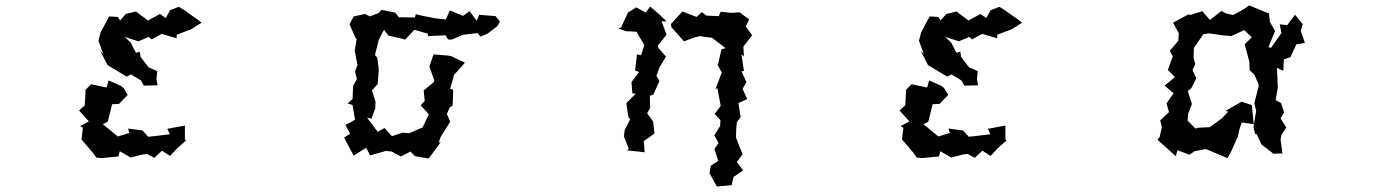

<svg xmlns="http://www.w3.org/2000/svg" viewBox="-20 -551 5040 702"><path d="M379 -491 348 -433 340 -402 358 -353 346 -366 373 -313 443 -271 459 -279 495 -257 506 -238 556 -239 552 -262 555 -291 523 -305 494 -343 491 -362 477 -358 458 -395 436 -416 486 -400 524 -416 534 -407 571 -427 626 -411V-424L679 -444L717 -468L703 -479L652 -515L634 -526L602 -514L586 -485L565 -500L521 -476L477 -509L440 -500L419 -476L411 -489ZM269 -147 305 -107 273 -90 283 -84 278 -41 320 8 332 25 352 27 413 21 418 2 458 25 500 14 518 12 544 26 572 0 602 19 628 -9 660 -37 656 -42V-92L592 -80L601 -60L541 -53L522 -51L501 -74L448 -81L453 -65L411 -52L356 -97L374 -106L390 -170L415 -171L447 -204L431 -230L420 -238L377 -257L370 -231L313 -243L293 -223L290 -166Z M1315 -500 1273 -491 1258 -462 1281 -410 1284 -409 1277 -366 1287 -314 1278 -289 1285 -262 1271 -237 1269 -189 1251 -173 1269 -167 1278 -113 1243 -94 1260 -62 1238 -48 1273 18 1319 -11 1333 17 1391 1 1412 3 1446 21 1481 3 1497 20 1544 28H1548L1591 -31L1584 -30L1591 -50L1626 -106L1614 -134L1624 -158L1635 -165L1637 -223L1626 -226L1640 -277L1667 -307L1680 -322L1629 -346L1616 -348L1565 -352L1550 -308L1568 -256L1565 -250L1529 -220L1533 -182L1518 -166L1548 -133L1525 -85L1476 -64L1452 -66L1413 -53L1386 -83L1361 -69L1322 -121L1338 -117L1352 -154L1353 -179L1340 -220L1361 -244L1365 -297L1361 -328L1359 -340L1351 -350L1365 -406L1384 -442L1400 -421L1456 -408L1461 -406L1495 -442L1544 -428L1545 -419L1609 -422L1618 -407L1631 -406L1674 -424L1726 -430L1737 -417L1764 -429L1798 -455L1808 -472L1792 -492L1732 -497L1723 -475L1697 -510L1673 -493L1625 -513L1610 -480L1572 -484L1526 -493L1500 -499L1497 -487L1438 -488L1425 -505L1375 -515L1364 -503L1332 -491Z M2583 -413 2633 -375 2618 -371 2605 -314 2600 -320 2619 -286 2596 -225 2603 -229 2615 -164 2593 -134 2614 -112 2613 -90 2592 -57 2607 -28 2592 -6 2606 37 2579 55 2574 82 2601 131 2655 126 2662 96 2697 72 2674 41 2695 13 2671 -48 2672 -82 2674 -104 2688 -123 2680 -174 2712 -189 2695 -226 2709 -251 2691 -291H2700L2691 -352L2700 -345L2698 -381L2730 -422L2707 -454L2719 -480L2684 -506L2654 -504L2615 -508L2608 -492L2563 -494L2546 -507L2527 -489L2475 -509L2433 -463L2435 -451L2481 -400L2522 -415L2539 -419L2551 -417ZM2241 -447 2268 -437 2307 -435 2336 -386 2324 -349 2309 -352 2302 -293 2317 -288 2289 -251 2292 -210 2304 -208 2270 -174 2277 -124 2284 -115 2264 -75 2261 -52 2279 -7 2273 -1 2313 3 2337 6 2334 -35 2373 -63 2368 -107 2346 -137 2357 -156 2356 -201 2369 -205 2391 -255 2380 -274 2392 -306 2415 -344 2387 -376 2385 -384 2417 -424 2399 -473H2417L2389 -500L2357 -527L2341 -505L2306 -524L2276 -505L2251 -451Z M3379 -491 3348 -433 3340 -402 3358 -353 3346 -366 3373 -313 3443 -271 3459 -279 3495 -257 3506 -238 3556 -239 3552 -262 3555 -291 3523 -305 3494 -343 3491 -362 3477 -358 3458 -395 3436 -416 3486 -400 3524 -416 3534 -407 3571 -427 3626 -411V-424L3679 -444L3717 -468L3703 -479L3652 -515L3634 -526L3602 -514L3586 -485L3565 -500L3521 -476L3477 -509L3440 -500L3419 -476L3411 -489ZM3269 -147 3305 -107 3273 -90 3283 -84 3278 -41 3320 8 3332 25 3352 27 3413 21 3418 2 3458 25 3500 14 3518 12 3544 26 3572 0 3602 19 3628 -9 3660 -37 3656 -42V-92L3592 -80L3601 -60L3541 -53L3522 -51L3501 -74L3448 -81L3453 -65L3411 -52L3356 -97L3374 -106L3390 -170L3415 -171L3447 -204L3431 -230L3420 -238L3377 -257L3370 -231L3313 -243L3293 -223L3290 -166Z M4529 -441 4557 -415 4531 -389 4548 -325 4549 -295 4567 -277 4581 -244 4582 -236 4566 -173 4571 -153 4573 -147 4563 -86 4569 -61 4575 -60 4592 -23 4636 11 4669 10 4662 -41 4666 -59 4683 -85 4662 -118 4675 -140 4664 -174 4644 -185 4652 -231 4649 -303 4672 -292 4674 -334 4698 -342 4720 -389 4751 -394 4736 -438 4743 -463 4715 -497 4686 -459 4659 -462 4665 -430 4627 -376 4618 -379 4642 -438 4623 -471 4620 -502 4601 -509 4548 -531 4520 -513 4488 -496 4463 -502 4446 -511 4404 -478 4376 -510 4331 -496 4326 -499 4269 -468 4290 -429 4288 -402 4257 -365 4268 -345 4250 -295 4276 -269 4238 -238 4271 -210 4245 -173 4254 -141 4222 -111 4228 -86 4220 -50 4212 -40 4279 20 4285 -2 4329 15 4347 2 4389 -6 4468 27 4479 8 4506 -52 4511 -76 4520 -103 4564 -97 4557 -167 4519 -179 4460 -145 4471 -143 4446 -117 4403 -86 4361 -84 4351 -81 4322 -110 4324 -134 4338 -171 4323 -218 4336 -229 4354 -265 4340 -294 4350 -317 4344 -339 4345 -376 4380 -426 4401 -429 4449 -422 4482 -419Z"/></svg>

Font: チョークS
Style: Regular
Weight: 400
Designer: [Stick] Fontworks Inc.
Foundry: [Stick] Fontworks Inc.
Version: Version 1.200;FEAKit 1.0